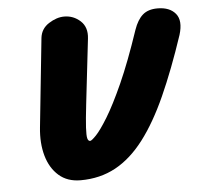

<svg xmlns="http://www.w3.org/2000/svg" viewBox="-45 -587 668 643"><g transform="rotate(-5 289.5 -265.5)"><path d="M201 10Q156.5 10 127.8 -15.2Q99 -40.5 87 -83Q75 -125.5 80.5 -178L111.5 -476Q115 -507 141.5 -524Q168 -541 193.5 -541Q224.5 -541 247.8 -519.8Q271 -498.5 266.5 -460.5L241.5 -243Q235.5 -191 234 -164.2Q232.5 -137.5 235 -128Q237.5 -118.5 244 -118.5Q249 -118.5 264.8 -135Q280.5 -151.5 305 -191.5Q329.5 -231.5 360.8 -301Q392 -370.5 427.5 -476Q439 -509 457.2 -525Q475.5 -541 507 -541Q548 -541 567.8 -517Q587.5 -493 573 -446Q535 -332 496.5 -246.5Q458 -161 414.5 -104Q371 -47 318.8 -18.5Q266.5 10 201 10Z"/></g></svg>

Font: Edu NSW ACT Hand
Style: Regular
Weight: 400
Designer: Tina and Corey Anderson, Eben Sorkin, Mirko Velimirovic
Foundry: Sorkin Type Co.
Version: Version 2.000